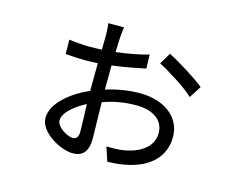

<svg xmlns="http://www.w3.org/2000/svg" viewBox="-95 -766 1189 959"><g transform="rotate(15 500.0 -287.0)"><path d="M330 -24C301 -24 244 -59 244 -92C244 -133 297 -176 355 -206C357 -147 359 -92 359 -63C359 -41 351 -24 330 -24ZM423 -304C423 -340 424 -383 424 -424C496 -433 562 -447 596 -454L594 -526C546 -512 487 -501 426 -494C427 -524 428 -550 429 -567C430 -582 433 -611 435 -624H354C356 -612 358 -583 358 -567C358 -553 357 -524 357 -488C334 -487 313 -486 292 -486C270 -486 235 -488 187 -494L188 -420C236 -416 260 -415 292 -415C312 -415 334 -416 355 -417C355 -377 354 -336 354 -301V-274C270 -238 173 -166 173 -86C173 -13 285 50 350 50C399 50 428 23 428 -49C428 -86 425 -162 424 -234C474 -252 528 -264 597 -264C675 -264 739 -230 739 -158C739 -88 676 -46 600 -32C568 -26 534 -26 504 -27L528 46C549 45 585 44 619 37C751 12 813 -63 813 -158C813 -262 722 -327 598 -327C540 -327 480 -317 423 -299ZM656 -497C706 -472 804 -410 842 -373L882 -435C842 -468 748 -527 691 -556Z"/></g></svg>

Font: Noto Sans CJK KR Regular
Style: Regular
Weight: 400
Designer: Ryoko NISHIZUKA (kana & ideographs); Paul D. Hunt (Latin, Greek & Cyrillic); Wenlong ZHANG (bopomofo); Sandoll Communica
Foundry: Adobe Systems Incorporated
Version: Version 1.004;PS 1.004;hotconv 1.0.82;makeotf.lib2.5.63406